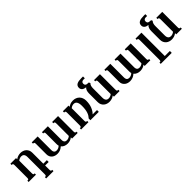

<svg xmlns="http://www.w3.org/2000/svg" viewBox="296 -2193 3857 3857"><g transform="rotate(-45 2224.5 -264.5)"><path d="M215.3 -85Q215.3 -69.8 216.8 -60.5Q218.3 -51.3 221.7 -45.9Q225.1 -40.5 229.7 -38.6Q234.4 -36.6 241.2 -36.6H254.4V0H46.4V-36.6H60.1Q66.4 -36.6 71.3 -38.6Q76.2 -40.5 79.6 -45.9Q83 -51.3 84.5 -60.5Q85.9 -69.8 85.9 -85V-433.6Q85.9 -448.7 84.5 -458Q83 -467.3 79.6 -472.7Q76.2 -478 71.3 -480Q66.4 -481.9 60.1 -481.9H46.4V-518.6H206.5V-484.4Q234.4 -506.8 269.3 -518.1Q304.2 -529.3 340.8 -529.3Q373.5 -529.3 405 -519Q436.5 -508.8 460.7 -488.3Q484.9 -467.8 499.8 -436.5Q514.6 -405.3 514.6 -363.8V-51.3H615.2V0H514.6V113.8Q514.6 128.9 516.1 138.2Q517.6 147.5 521 152.8Q524.4 158.2 529.1 160.2Q533.7 162.1 540.5 162.1H553.7V198.7H345.7V162.1H359.4Q365.7 162.1 370.6 160.2Q375.5 158.2 378.9 152.8Q382.3 147.5 383.8 138.2Q385.3 128.9 385.3 113.8V-371.1Q385.3 -399.4 378.4 -418.5Q371.6 -437.5 360.6 -448.7Q349.6 -460 335 -464.8Q320.3 -469.7 305.2 -469.7Q281.7 -469.7 257.1 -460.2Q232.4 -450.7 215.3 -435.1Z M691.9 -433.6Q691.9 -448.7 690.4 -458Q689 -467.3 685.5 -472.7Q682.1 -478 677.2 -480Q672.4 -481.9 666 -481.9H652.8V-518.6H821.3V-132.8Q821.3 -108.4 826.9 -92.3Q832.5 -76.2 842 -66.7Q851.6 -57.1 864.7 -53Q877.9 -48.8 892.6 -48.8Q903.3 -48.8 915.5 -51Q927.7 -53.2 940.2 -58.1Q952.6 -63 964.8 -70.8Q977.1 -78.6 988.3 -90.3Q984.9 -101.6 983.2 -113.8Q981.4 -126 981.4 -140.1V-433.6Q981.4 -448.7 980 -458Q978.5 -467.3 975.1 -472.7Q971.7 -478 966.8 -480Q961.9 -481.9 955.6 -481.9H942.4V-518.6H1110.8V-132.8Q1110.8 -108.4 1116.5 -92.3Q1122.1 -76.2 1131.6 -66.7Q1141.1 -57.1 1154.3 -53Q1167.5 -48.8 1182.1 -48.8Q1206.1 -48.8 1229 -57.6Q1252 -66.4 1271 -83.5V-433.6Q1271 -448.7 1269.5 -458Q1268.1 -467.3 1264.6 -472.7Q1261.2 -478 1256.3 -480Q1251.5 -481.9 1245.1 -481.9H1231.9V-518.6H1400.4V-85Q1400.4 -69.8 1401.9 -60.5Q1403.3 -51.3 1406.7 -45.9Q1410.2 -40.5 1414.8 -38.6Q1419.4 -36.6 1426.3 -36.6H1439.9V0H1279.8V-34.2Q1253.9 -12.2 1219 -0.7Q1184.1 10.7 1147.5 10.7Q1127 10.7 1107.2 7.1Q1087.4 3.4 1069.6 -3.9Q1051.8 -11.2 1036.1 -22.7Q1020.5 -34.2 1008.8 -49.8Q976.1 -19 938.5 -4.2Q900.9 10.7 857.9 10.7Q826.2 10.7 796.4 1.7Q766.6 -7.3 743.4 -25.9Q720.2 -44.4 706.1 -72.8Q691.9 -101.1 691.9 -140.1Z M1831.5 -529.3Q1873.5 -529.3 1908.2 -515.4Q1942.9 -501.5 1967.8 -476.1Q1992.7 -450.7 2006.3 -415.5Q2020 -380.4 2020 -337.9Q2020 -242.7 1991.9 -170.7Q1963.9 -98.6 1916 -51.3H2039.1V0H1800.8V-48.3Q1820.8 -69.3 1836.4 -94.5Q1852.1 -119.6 1863 -152.3Q1874 -185.1 1879.9 -227.1Q1885.7 -269 1885.7 -323.7Q1885.7 -364.7 1878.9 -392.8Q1872.1 -420.9 1859.9 -438Q1847.7 -455.1 1831.3 -462.4Q1814.9 -469.7 1795.9 -469.7Q1788.6 -469.7 1778.8 -468.8Q1769 -467.8 1757.6 -464.4Q1746.1 -460.9 1732.9 -454.1Q1719.7 -447.3 1706.1 -436V-85Q1706.1 -69.8 1707.5 -60.5Q1709 -51.3 1712.4 -45.9Q1715.8 -40.5 1720.5 -38.6Q1725.1 -36.6 1731.9 -36.6H1745.1V0H1537.1V-36.6H1550.8Q1557.1 -36.6 1562 -38.6Q1566.9 -40.5 1570.3 -45.9Q1573.7 -51.3 1575.2 -60.5Q1576.7 -69.8 1576.7 -85V-433.6Q1576.7 -448.7 1575.2 -458Q1573.7 -467.3 1570.3 -472.7Q1566.9 -478 1562 -480Q1557.1 -481.9 1550.8 -481.9H1537.1V-518.6H1697.3V-484.4Q1709.5 -492.7 1722.2 -500.7Q1734.9 -508.8 1750.2 -515.1Q1765.6 -521.5 1785.4 -525.4Q1805.2 -529.3 1831.5 -529.3Z M2208.5 -528.3Q2185.1 -530.8 2164.8 -537.4Q2144.5 -543.9 2129.6 -555.4Q2114.7 -566.9 2106 -583.7Q2097.2 -600.6 2097.2 -623.5Q2097.2 -653.3 2109.6 -673.3Q2122.1 -693.4 2144.5 -705.1Q2167 -716.8 2198.5 -721.7Q2230 -726.6 2267.6 -726.6H2317.4V-675.3H2278.3Q2266.1 -675.3 2255.1 -672.1Q2244.1 -668.9 2235.6 -662.1Q2227.1 -655.3 2222.2 -645Q2217.3 -634.8 2217.3 -620.1Q2217.3 -589.4 2235.6 -574.5Q2253.9 -559.6 2299.8 -559.6H2313.5L2328.6 -528.3Q2306.6 -505.9 2298.8 -478.3Q2291 -450.7 2291 -417V-147.5Q2291 -119.1 2297.9 -100.1Q2304.7 -81.1 2315.7 -69.8Q2326.7 -58.6 2341.1 -53.7Q2355.5 -48.8 2371.1 -48.8Q2394.5 -48.8 2419.2 -58.3Q2443.8 -67.9 2460.9 -83.5V-433.6Q2460.9 -448.7 2459.5 -458Q2458 -467.3 2454.6 -472.7Q2451.2 -478 2446.3 -480Q2441.4 -481.9 2435.1 -481.9H2421.9V-518.6H2590.3V-85Q2590.3 -69.8 2591.8 -60.5Q2593.3 -51.3 2596.7 -45.9Q2600.1 -40.5 2604.7 -38.6Q2609.4 -36.6 2616.2 -36.6H2629.9V0H2469.7V-34.2Q2441.9 -11.7 2407 -0.5Q2372.1 10.7 2335.4 10.7Q2302.2 10.7 2271 0.5Q2239.7 -9.8 2215.6 -30.3Q2191.4 -50.8 2176.5 -81.8Q2161.6 -112.8 2161.6 -154.8V-404.3Q2161.6 -421.4 2164.3 -439.5Q2167 -457.5 2172.9 -474.1Q2178.7 -490.7 2187.5 -504.9Q2196.3 -519 2208.5 -528.3Z M2755.4 -433.6Q2755.4 -448.7 2753.9 -458Q2752.4 -467.3 2749 -472.7Q2745.6 -478 2740.7 -480Q2735.8 -481.9 2729.5 -481.9H2716.3V-518.6H2884.8V-132.8Q2884.8 -108.4 2890.4 -92.3Q2896 -76.2 2905.5 -66.7Q2915 -57.1 2928.2 -53Q2941.4 -48.8 2956.1 -48.8Q2966.8 -48.8 2979 -51Q2991.2 -53.2 3003.7 -58.1Q3016.1 -63 3028.3 -70.8Q3040.5 -78.6 3051.8 -90.3Q3048.3 -101.6 3046.6 -113.8Q3044.9 -126 3044.9 -140.1V-433.6Q3044.9 -448.7 3043.5 -458Q3042 -467.3 3038.6 -472.7Q3035.2 -478 3030.3 -480Q3025.4 -481.9 3019 -481.9H3005.9V-518.6H3174.3V-132.8Q3174.3 -108.4 3179.9 -92.3Q3185.5 -76.2 3195.1 -66.7Q3204.6 -57.1 3217.8 -53Q3231 -48.8 3245.6 -48.8Q3269.5 -48.8 3292.5 -57.6Q3315.4 -66.4 3334.5 -83.5V-433.6Q3334.5 -448.7 3333 -458Q3331.5 -467.3 3328.1 -472.7Q3324.7 -478 3319.8 -480Q3314.9 -481.9 3308.6 -481.9H3295.4V-518.6H3463.9V-85Q3463.9 -69.8 3465.3 -60.5Q3466.8 -51.3 3470.2 -45.9Q3473.6 -40.5 3478.3 -38.6Q3482.9 -36.6 3489.7 -36.6H3503.4V0H3343.3V-34.2Q3317.4 -12.2 3282.5 -0.7Q3247.6 10.7 3210.9 10.7Q3190.4 10.7 3170.7 7.1Q3150.9 3.4 3133.1 -3.9Q3115.2 -11.2 3099.6 -22.7Q3084 -34.2 3072.3 -49.8Q3039.6 -19 3002 -4.2Q2964.4 10.7 2921.4 10.7Q2889.6 10.7 2859.9 1.7Q2830.1 -7.3 2806.9 -25.9Q2783.7 -44.4 2769.5 -72.8Q2755.4 -101.1 2755.4 -140.1Z M3913.1 198.7H3600.6V162.1H3614.3Q3620.6 162.1 3625.5 160.2Q3630.4 158.2 3633.8 152.8Q3637.2 147.5 3638.7 138.2Q3640.1 128.9 3640.1 113.8V-433.6Q3640.1 -448.7 3638.7 -458Q3637.2 -467.3 3633.8 -472.7Q3630.4 -478 3625.5 -480Q3620.6 -481.9 3614.3 -481.9H3600.6V-518.6H3769.5V145H3913.1Z M3978.5 -528.3Q3955.1 -530.8 3934.8 -537.4Q3914.6 -543.9 3899.7 -555.4Q3884.8 -566.9 3876 -583.7Q3867.2 -600.6 3867.2 -623.5Q3867.2 -653.3 3879.6 -673.3Q3892.1 -693.4 3914.6 -705.1Q3937 -716.8 3968.5 -721.7Q4000 -726.6 4037.6 -726.6H4087.4V-675.3H4048.3Q4036.1 -675.3 4025.1 -672.1Q4014.2 -668.9 4005.6 -662.1Q3997.1 -655.3 3992.2 -645Q3987.3 -634.8 3987.3 -620.1Q3987.3 -589.4 4005.6 -574.5Q4023.9 -559.6 4069.8 -559.6H4083.5L4098.6 -528.3Q4076.7 -505.9 4068.8 -478.3Q4061 -450.7 4061 -417V-147.5Q4061 -119.1 4067.9 -100.1Q4074.7 -81.1 4085.7 -69.8Q4096.7 -58.6 4111.1 -53.7Q4125.5 -48.8 4141.1 -48.8Q4164.6 -48.8 4189.2 -58.3Q4213.9 -67.9 4231 -83.5V-433.6Q4231 -448.7 4229.5 -458Q4228 -467.3 4224.6 -472.7Q4221.2 -478 4216.3 -480Q4211.4 -481.9 4205.1 -481.9H4191.9V-518.6H4360.4V-85Q4360.4 -69.8 4361.8 -60.5Q4363.3 -51.3 4366.7 -45.9Q4370.1 -40.5 4374.8 -38.6Q4379.4 -36.6 4386.2 -36.6H4399.9V0H4239.7V-34.2Q4211.9 -11.7 4177 -0.5Q4142.1 10.7 4105.5 10.7Q4072.3 10.7 4041 0.5Q4009.8 -9.8 3985.6 -30.3Q3961.4 -50.8 3946.5 -81.8Q3931.6 -112.8 3931.6 -154.8V-404.3Q3931.6 -421.4 3934.3 -439.5Q3937 -457.5 3942.9 -474.1Q3948.7 -490.7 3957.5 -504.9Q3966.3 -519 3978.5 -528.3Z"/></g></svg>

Font: Arian AMU Serif
Style: Bold
Weight: 700
Designer: Ruben Hakobyan (Tarumian)
Foundry: Ruben Hakobyan (Tarumian)
Version: Version 1.002